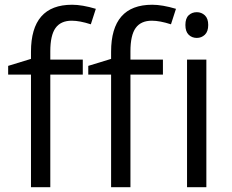

<svg xmlns="http://www.w3.org/2000/svg" viewBox="-20 -785 972 805"><path d="M663.1 -472.2H526.9V0H445.8V-472.2H350.1V-508.8L445.8 -538.1V-567.9Q445.8 -765.1 618.2 -765.1Q660.6 -765.1 717.8 -748L696.8 -683.1Q649.9 -698.2 616.7 -698.2Q570.8 -698.2 548.8 -667.7Q526.9 -637.2 526.9 -569.8V-535.2H663.1ZM327.1 -472.2H190.9V0H109.9V-472.2H14.2V-508.8L109.9 -538.1V-567.9Q109.9 -765.1 282.2 -765.1Q324.7 -765.1 381.8 -748L360.8 -683.1Q314 -698.2 280.8 -698.2Q234.9 -698.2 212.9 -667.7Q190.9 -637.2 190.9 -569.8V-535.2H327.1ZM845.2 0H764.2V-535.2H845.2ZM757.3 -680.2Q757.3 -708 771 -720.9Q784.7 -733.9 805.2 -733.9Q824.7 -733.9 838.9 -720.7Q853 -707.5 853 -680.2Q853 -652.8 838.9 -639.4Q824.7 -626 805.2 -626Q784.7 -626 771 -639.4Q757.3 -652.8 757.3 -680.2Z"/></svg>

Font: f0_52653 
Style: Regular
Weight: 400
Foundry: Ascender Corporation
Version: Version 1.10